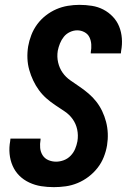

<svg xmlns="http://www.w3.org/2000/svg" viewBox="-20 -763 540 791"><path d="M202 8Q175 8 149.5 4Q124 0 100.5 -11Q77 -22 59.5 -39.5Q42 -57 32 -80Q22 -103 19.5 -129Q17 -155 22 -182L23 -192H147V-187Q144 -170 145.5 -153.5Q147 -137 155.5 -123.5Q164 -110 179 -103.5Q194 -97 211 -97Q227 -97 243 -103Q259 -109 271 -121.5Q283 -134 289.5 -149.5Q296 -165 299 -181Q303 -206 298 -229.5Q293 -253 279.5 -272Q266 -291 246.5 -304Q227 -317 207.5 -330Q188 -343 171 -358Q154 -373 140.5 -391.5Q127 -410 117 -431Q107 -452 100.5 -475Q94 -498 93 -522.5Q92 -547 96 -572Q100 -595 109 -618.5Q118 -642 133 -662.5Q148 -683 168.5 -699Q189 -715 212 -725Q235 -735 259.5 -739Q284 -743 307 -743Q333 -743 358.5 -739Q384 -735 406 -723.5Q428 -712 445 -694Q462 -676 471 -653.5Q480 -631 482 -605Q484 -579 479 -553L478 -543H354V-548Q357 -564 356 -580Q355 -596 348.5 -609.5Q342 -623 328 -630.5Q314 -638 298 -638Q283 -638 268 -631Q253 -624 243 -611.5Q233 -599 227 -584Q221 -569 218 -554Q214 -529 219.5 -505.5Q225 -482 238 -463.5Q251 -445 270.5 -431.5Q290 -418 309 -405Q328 -392 345.5 -377Q363 -362 377 -344Q391 -326 401 -305Q411 -284 417 -261Q423 -238 424 -213.5Q425 -189 421 -164Q417 -140 407.5 -116Q398 -92 382 -71.5Q366 -51 345 -35Q324 -19 300 -9Q276 1 251 4.5Q226 8 202 8Z"/></svg>

Font: Iosevka Extrabold
Style: Italic
Weight: 800
Italic angle: -9°
Monospace: yes
Designer: Belleve Invis
Foundry: Belleve Invis
Version: Version 32.5.0; ttfautohint (v1.8.4)